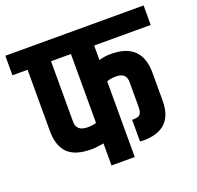

<svg xmlns="http://www.w3.org/2000/svg" viewBox="-153 -791 938 916"><g transform="rotate(-20 316.0 -332.5)"><path d="M262 0V-112Q224 -105 200 -105Q117 -105 79.5 -142.5Q42 -180 42 -255V-566H-35V-665H667V-566H380V-492Q406 -501 441 -501Q597 -501 597 -348V-207Q597 -60 446 -60Q434 -60 429 -61V-171Q459 -170 469 -180.5Q479 -191 479 -218V-345Q479 -392 426 -392Q414 -392 402.5 -390Q391 -388 386 -386L380 -384V0ZM262 -216V-566H161V-259Q161 -210 218 -210Q244 -210 262 -216Z"/></g></svg>

Font: Khand ExtraBold
Style: Regular
Weight: 800
Designer: Sanchit Sawaria and Jyotish Sonowal (Devanagari), Satya Rajpurohit (Latin)
Foundry: Indian Type Foundry
Version: Version 2.000;PS 1.0;hotconv 1.0.79;makeotf.lib2.5.61930